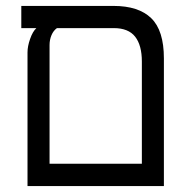

<svg xmlns="http://www.w3.org/2000/svg" viewBox="-20 -629 640 649"><path d="M52 -609H363.5Q448.5 -609 491.2 -567.5Q534 -526 534 -431.5V0H73V-452Q73 -472.5 81.8 -497.5Q90.5 -522.5 103 -534H52ZM459.5 -75.5V-421Q459.5 -476 436.8 -505Q414 -534 364.5 -534H172.5Q160.5 -525.5 154 -510Q147.5 -494.5 147.5 -477V-75.5Z"/></svg>

Font: JuliaMono Light
Style: Regular
Weight: 300
Monospace: yes
Designer: cormullion
Foundry: corm
Version: Version 0.054; ttfautohint (v1.8.4)